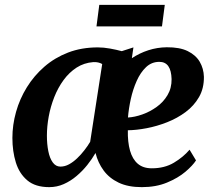

<svg xmlns="http://www.w3.org/2000/svg" viewBox="-20 -760 882 790"><path d="M529 -565 522.5 -520.5Q554 -541.5 590.2 -553.2Q626.5 -565 666 -565.5Q719 -566 752.2 -549.8Q785.5 -533.5 801.8 -505.8Q818 -478 819 -444Q819.5 -396.5 799 -360.8Q778.5 -325 744 -299.2Q709.5 -273.5 667.5 -257Q625.5 -240.5 583.5 -232.5Q541.5 -224.5 506 -224Q505 -175.5 515 -140.2Q525 -105 547 -86.2Q569 -67.5 604.5 -67.5Q657 -67.5 695.5 -90.5Q734 -113.5 760 -144L786.5 -100Q773 -79 742.8 -53.2Q712.5 -27.5 667.2 -8.8Q622 10 563.5 10Q507 10 468.2 -8.5Q429.5 -27 406.2 -58.8Q383 -90.5 373 -130.5Q359 -106 339.2 -81.2Q319.5 -56.5 295 -35.8Q270.5 -15 242.2 -2.5Q214 10 182.5 10Q125.5 10 92.5 -17.8Q59.5 -45.5 45.2 -91.5Q31 -137.5 31 -192.5Q31 -246 46 -299.5Q61 -353 90.5 -400.8Q120 -448.5 162.5 -485.5Q205 -522.5 260.2 -543.8Q315.5 -565 382.5 -565Q406.5 -565 432.8 -560.2Q459 -555.5 481 -549.5ZM351 -176.5 400.5 -496.5Q393 -501 383.8 -503Q374.5 -505 364 -504.5Q325.5 -501.5 295 -481.8Q264.5 -462 241.5 -430.5Q218.5 -399 203.2 -360.2Q188 -321.5 180.5 -280.8Q173 -240 173 -201.5Q173 -167 178.8 -138Q184.5 -109 197 -91.8Q209.5 -74.5 228.5 -74.5Q247 -74.5 264.2 -84Q281.5 -93.5 297.5 -108.8Q313.5 -124 327.2 -141.8Q341 -159.5 351 -176.5ZM635.5 -505.5Q604 -505.5 581 -483.8Q558 -462 542.5 -427.2Q527 -392.5 518.2 -352.8Q509.5 -313 506.5 -276.5Q534 -278 565.2 -289Q596.5 -300 624.2 -319.8Q652 -339.5 669.2 -368.5Q686.5 -397.5 686 -434.5Q685 -470 672.5 -487.8Q660 -505.5 635.5 -505.5ZM388.5 -740H658L646.5 -651.5H377Z"/></svg>

Font: Merriweather 24pt
Style: Bold Italic
Weight: 700
Italic angle: -7.8°
Designer: Eben Sorkin
Foundry: Eben Sorkin
Version: Version 2.101